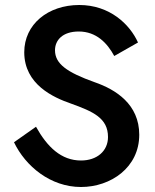

<svg xmlns="http://www.w3.org/2000/svg" viewBox="-20 -733 619 768"><path d="M124 -226 36 -164C82 -68 182 15 304 15C423 15 537 -63 537 -194C537 -316 443 -375 359 -404C247 -444 200 -478 200 -532C200 -572 230 -607 295 -607C365 -607 409 -561 437 -509L532 -563C499 -636 419 -713 297 -713C172 -713 77 -636 77 -524C77 -395 194 -343 263 -319C352 -287 412 -261 412 -185C412 -129 368 -91 304 -91C225 -91 169 -145 124 -226Z"/></svg>

Font: Jost Medium
Style: Regular
Weight: 500
Version: Version 3.710